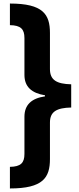

<svg xmlns="http://www.w3.org/2000/svg" viewBox="-20 -886 446 1084"><path d="M36 -866V-744C97 -743 118 -722 118 -671V-463C118 -396 159 -360 234 -348V-342C159 -331 118 -295 118 -227V-17C118 34 97 55 36 56V178C223 178 262 117 262 12V-194C262 -256 300 -277 382 -279V-410C300 -412 262 -434 262 -496V-700C262 -805 223 -866 36 -866Z"/></svg>

Font: Noto Sans Malayalam UI ExtraBold
Style: Regular
Weight: 800
Designer: Jelle Bosma - Monotype Design Team
Foundry: Monotype Imaging Inc.
Version: Version 2.104